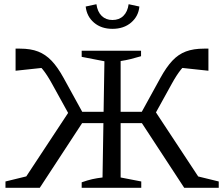

<svg xmlns="http://www.w3.org/2000/svg" viewBox="-20 -892 1059 912"><path d="M368 0V-26Q396 -36 418.5 -41Q441 -46 467 -49L476 -601L368 -622V-651H650V-625Q623 -617 601 -611.5Q579 -606 553 -602V-49L651 -30V0ZM521 -307V-361H694V-307ZM855 0 639 -330 707 -379 945 -18 892 -61 1019 -30V0ZM697 -315 637 -331 742 -522Q770 -573 798.5 -603.5Q827 -634 863 -647.5Q899 -661 949 -661Q954 -661 959.5 -661Q965 -661 970 -661V-556L830 -571L881 -600Q860 -587 839.5 -561.5Q819 -536 797 -496ZM504 -307H330V-361H504ZM169 0H6V-30L133 -61L81 -18L317 -376L385 -330ZM326 -315 226 -496Q204 -536 183.5 -561.5Q163 -587 141 -600L194 -571L54 -556V-661Q60 -661 65.5 -661Q71 -661 75 -661Q126 -661 161.5 -647Q197 -633 225.5 -603Q254 -573 282 -522L387 -331ZM514 -755Q461 -755 426.5 -784.5Q392 -814 387 -861L438 -872Q443 -836 463 -816.5Q483 -797 514 -797Q546 -797 566 -816.5Q586 -836 591 -872L642 -861Q638 -815 603 -785Q568 -755 514 -755Z"/></svg>

Font: Piazzolla 24pt
Style: Regular
Weight: 400
Designer: Juan Pablo del Peral
Foundry: Huerta Tipografica
Version: Version 2.005